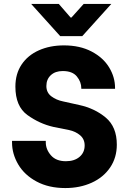

<svg xmlns="http://www.w3.org/2000/svg" viewBox="-20 -944 645 973"><path d="M41 -222V-230H212V-223Q212 -187 238 -157Q264 -127 314 -127Q357 -127 383 -149Q409 -171 409 -207Q409 -239 386 -258.5Q363 -278 330 -285L250 -301Q180 -317 119 -361Q58 -405 58 -505Q58 -570 89.5 -617Q121 -664 177 -689Q233 -714 304 -714Q385 -714 444 -683Q503 -652 533 -602.5Q563 -553 563 -499V-494H392V-497Q392 -529 369.5 -556.5Q347 -584 298 -584Q260 -584 237.5 -563Q215 -542 215 -508Q215 -475 240 -456Q265 -437 300 -430L381 -412Q460 -395 516 -348Q572 -301 572 -211Q572 -145 538 -95Q504 -45 444.5 -18Q385 9 311 9Q227 9 165.5 -24Q104 -57 72.5 -110.5Q41 -164 41 -222ZM278 -924 338 -855H342L404 -924H544L397 -761H285L138 -924Z"/></svg>

Font: Be Vietnam ExtraBold
Style: Regular
Weight: 800
Designer: Gabriel Lam
Foundry: TypeRant
Version: Version 4.000